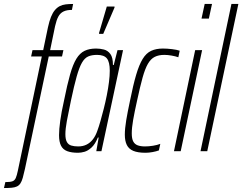

<svg xmlns="http://www.w3.org/2000/svg" viewBox="-93 -763 1223 969"><path d="M-73 186 -66 156Q-42 156 -30.5 152Q-19 148 -13.5 135.5Q-8 123 -3 99L118 -478H64L71 -510H125L149 -625Q156 -657 164.5 -678Q173 -699 184 -712Q195 -725 208.5 -732Q222 -739 239 -741Q256 -743 276 -743L270 -713Q244 -713 227.5 -705Q211 -697 201.5 -679.5Q192 -662 185 -631L160 -510H227L220 -478H153L33 89Q27 116 22 134Q17 152 10 162.5Q3 173 -7.5 178Q-18 183 -34 184.5Q-50 186 -73 186Z M301 8Q268 8 246.5 0Q225 -8 215 -27.5Q205 -47 205 -81Q205 -110 211 -153.5Q217 -197 230 -255Q246 -335 260.5 -386.5Q275 -438 292.5 -466.5Q310 -495 334 -506.5Q358 -518 392 -518Q412 -518 431.5 -513Q451 -508 464 -490.5Q477 -473 477 -435H481L500 -510H528L419 0H393L405 -69H401Q387 -35 369 -18.5Q351 -2 333.5 3Q316 8 301 8ZM302 -24Q325 -24 343.5 -33Q362 -42 376 -60Q390 -78 399 -105Q406 -124 414 -152Q422 -180 430.5 -213.5Q439 -247 446 -282Q453 -317 457 -349Q461 -381 461 -406Q461 -450 446.5 -468Q432 -486 397 -486Q370 -486 352 -478Q334 -470 320.5 -446.5Q307 -423 294 -377Q281 -331 265 -255Q252 -194 244.5 -153Q237 -112 237 -86Q237 -60 244.5 -46.5Q252 -33 266.5 -28.5Q281 -24 302 -24ZM407 -592V-597L446 -730H485V-725L428 -592Z M641 8Q603 8 580 -1.5Q557 -11 547 -31.5Q537 -52 537 -83Q537 -114 544 -156Q551 -198 563 -254Q579 -334 594 -385Q609 -436 627 -465.5Q645 -495 670 -506.5Q695 -518 729 -518Q750 -518 775 -515Q800 -512 814 -507L807 -474Q793 -479 773 -482.5Q753 -486 736 -486Q708 -486 688 -476Q668 -466 653.5 -441Q639 -416 626.5 -371Q614 -326 599 -256Q586 -198 579 -158Q572 -118 572 -90Q572 -63 579.5 -49Q587 -35 602 -29.5Q617 -24 639 -24Q658 -24 679.5 -27.5Q701 -31 716 -37L709 -4Q696 1 677 4.5Q658 8 641 8Z M924 -669 940 -743H977L961 -669ZM785 0 892 -510H927L819 0Z M919 0 1075 -743H1110L953 0Z"/></svg>

Font: Saira UltraCondensed Thin
Style: Italic
Weight: 250
Width: 1
Italic angle: -12°
Designer: Hector Gatti with collaboration of the Omnibus-Type team
Foundry: Omnibus-Type
Version: Version 1.101